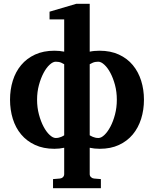

<svg xmlns="http://www.w3.org/2000/svg" viewBox="-20 -760 801 999"><path d="M314 -425.8Q311 -428.2 299.1 -433.6Q287.1 -439 270 -439Q255.4 -439 238.3 -423.3Q221.2 -407.7 206.8 -380.6Q192.4 -353.5 182.6 -317.6Q172.9 -281.7 172.9 -241.2Q172.9 -200.7 182.6 -164.3Q192.4 -127.9 206.8 -100.8Q221.2 -73.7 238.3 -57.9Q255.4 -42 270 -42Q278.3 -42 285.6 -43.7Q293 -45.4 298.8 -47.9Q304.7 -50.3 308.6 -52.7Q312.5 -55.2 314 -56.2ZM587.9 -241.2Q587.9 -281.7 578.4 -317.6Q568.8 -353.5 554.4 -380.6Q540 -407.7 522.9 -423.3Q505.9 -439 491.2 -439Q474.6 -439 462.4 -433.6Q450.2 -428.2 446.8 -425.8V-56.2Q448.7 -55.2 452.9 -52.7Q457 -50.3 462.9 -47.9Q468.8 -45.4 476.1 -43.7Q483.4 -42 492.2 -42Q506.8 -42 523.4 -57.9Q540 -73.7 554.4 -100.8Q568.8 -127.9 578.4 -164.3Q587.9 -200.7 587.9 -241.2ZM729 -241.2Q729 -188.5 714.4 -141.8Q699.7 -95.2 670.9 -60.5Q642.1 -25.9 599.1 -5.9Q556.2 14.2 499 14.2Q470.7 14.2 446.8 8.8V146Q446.8 155.3 453.4 161.6Q460 168 469.2 168.9L504.9 171.9V219.2H255.9V171.9L292 168.9Q301.3 168 307.6 161.6Q314 155.3 314 146V8.8Q290 14.2 263.2 14.2Q205.6 14.2 162.4 -5.9Q119.1 -25.9 90.1 -60.5Q61 -95.2 46.6 -141.8Q32.2 -188.5 32.2 -241.2Q32.2 -293.9 46.6 -340.3Q61 -386.7 90.1 -421.4Q119.1 -456.1 162.4 -476.1Q205.6 -496.1 263.2 -496.1Q276.4 -496.1 289.6 -494.9Q302.7 -493.7 314 -491.2V-659.2H237.8V-699.2L377 -740.2H446.8V-491.2Q458 -493.7 471.2 -494.9Q484.4 -496.1 498 -496.1Q555.2 -496.1 598.6 -476.1Q642.1 -456.1 670.9 -421.4Q699.7 -386.7 714.4 -340.3Q729 -293.9 729 -241.2Z"/></svg>

Font: Charis SIL Cyr
Style: Bold
Weight: 700
Foundry: SIL International
Version: Version 5.000